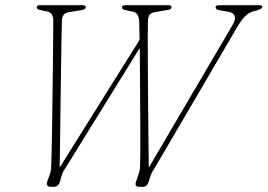

<svg xmlns="http://www.w3.org/2000/svg" viewBox="-20 -720 1031 740"><path d="M811 -691.5Q811 -700 824.5 -700H978.5Q991.5 -700 991 -693Q991 -686 970.5 -680L956 -676.5Q940.5 -672 926.5 -659Q912.5 -646 896.5 -619.5L578.5 -76.5Q573 -68 568.2 -60Q563.5 -52 560 -41.5L552.5 -18.5Q546.5 0 532 0H516Q496 0 505.5 -23.5L515 -51.5Q519 -62.5 519.2 -71.2Q519.5 -80 520 -91Q520.5 -105 520.8 -140.5Q521 -176 520.8 -224.5Q520.5 -273 520.2 -327.8Q520 -382.5 519.5 -436.2Q519 -490 518.5 -535L239.5 -84Q231 -71 225.8 -62.5Q220.5 -54 217.5 -43L211 -19.5Q204.5 0 188 0H175.5Q165.5 0 162 -6.2Q158.5 -12.5 163 -23L171 -45.5Q175 -55.5 176 -64Q177 -72.5 177.5 -84.5Q178 -98.5 179 -136.5Q180 -174.5 180.8 -227.5Q181.5 -280.5 182.2 -340Q183 -399.5 183.8 -457.5Q184.5 -515.5 184.8 -563.8Q185 -612 185.5 -640.5Q185 -672 161 -676L139 -680.5Q121.5 -683.5 121.5 -691Q121.5 -700 133 -700H299Q310.5 -700 310.5 -692Q310 -683 291.5 -680.5L250 -674Q233.5 -671.5 226.2 -663.8Q219 -656 218.5 -637.5Q217.5 -608.5 216.8 -556Q216 -503.5 215 -438Q214 -372.5 213.2 -304.8Q212.5 -237 211.5 -176.5Q210.5 -116 210 -74.5L518 -566.5Q517 -615 516.5 -637Q515 -671.5 490.5 -675.5L462 -681.5Q450 -683.5 450 -691.5Q450 -700 464.5 -700H630Q641 -700 641 -692.5Q641 -684 627.5 -682L579 -673.5Q562.5 -671 556.2 -662.8Q550 -654.5 550 -635.5Q549.5 -616 549.5 -575Q549.5 -534 549.8 -479.8Q550 -425.5 550.5 -366Q551 -306.5 551.5 -249.8Q552 -193 552.5 -147Q553 -101 553.5 -74L878 -626.5Q889 -645.5 884.5 -658.2Q880 -671 861 -674.5L827 -680.5Q811 -683 811 -691.5Z"/></svg>

Font: Fraunces 72pt S050 Thin
Style: Italic
Weight: 100
Italic angle: -16°
Version: Version 1.000; ttfautohint (v1.8.3)